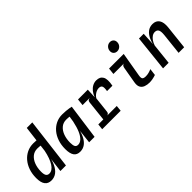

<svg xmlns="http://www.w3.org/2000/svg" viewBox="123 -1776 2753 2753"><g transform="rotate(-45 1500.0 -399.0)"><path d="M193 6Q128 6 94.5 -38Q61 -82 61 -174Q61 -258 85.2 -328Q109.5 -398 153 -449Q196.5 -500 254.8 -528Q313 -556 381.5 -556Q421.5 -556 458.2 -552.8Q495 -549.5 521.2 -545.2Q547.5 -541 556 -537L514.5 -445.5Q513.5 -448 496.2 -451Q479 -454 455 -456.5Q431 -459 408 -460.8Q385 -462.5 372 -462.5Q309 -462.5 265 -425Q221 -387.5 198.2 -325.2Q175.5 -263 175.5 -189Q175.5 -133 191.8 -109.2Q208 -85.5 241 -85.5Q302 -85.5 349.5 -158.2Q397 -231 425 -368.5L435.5 -341.5L419.5 -282Q404 -189.5 373 -125Q342 -60.5 296.8 -27.2Q251.5 6 193 6ZM378.5 0 416 -299 474.5 -778H586.5L491 0Z M961 0 985 -213.5 1028 -492 1055 -517 1145.5 -537 1071.5 0ZM776.5 6Q711.5 6 680.5 -38Q649.5 -82 649.5 -174Q649.5 -258 673.2 -328Q697 -398 740.2 -449Q783.5 -500 841.5 -528Q899.5 -556 968 -556Q1008 -556 1043 -552.8Q1078 -549.5 1104.5 -545.2Q1131 -541 1145.5 -537L1113 -445.5Q1107.5 -448 1087.8 -451Q1068 -454 1043 -456.5Q1018 -459 994.8 -460.8Q971.5 -462.5 958.5 -462.5Q895.5 -462.5 852 -425Q808.5 -387.5 786.2 -325.2Q764 -263 764 -189Q764 -133 777.8 -109.2Q791.5 -85.5 824.5 -85.5Q865 -85.5 899.8 -118Q934.5 -150.5 962 -213.8Q989.5 -277 1008.5 -368.5L1019 -341.5L1000 -282Q984.5 -189.5 954.2 -125Q924 -60.5 879.5 -27.2Q835 6 776.5 6Z M1226 0 1235 -88H1609.5L1600.5 0ZM1271.5 -444 1282.5 -547H1481L1435.5 -444ZM1328 -10 1370 -396Q1372.5 -421 1383.8 -431Q1395 -441 1419 -444L1379.5 -486L1386 -530.5L1481 -547L1474.5 -400Q1491 -448 1519.5 -483.2Q1548 -518.5 1584.2 -537.5Q1620.5 -556.5 1660 -556.5Q1734 -556.5 1763.5 -504.8Q1793 -453 1770.5 -337.5H1661.5Q1673 -403 1660.8 -428Q1648.5 -453 1608.5 -453Q1583.5 -453 1558.2 -441.8Q1533 -430.5 1512.2 -412Q1491.5 -393.5 1479.5 -372.5L1452.5 -129.5Q1450.5 -111.5 1441.8 -101.8Q1433 -92 1417.5 -88L1446 -66.5L1440 -10Z M2170 -637Q2138.5 -637 2117.2 -657Q2096 -677 2096 -710Q2096 -750 2122.8 -778Q2149.5 -806 2187.5 -806Q2219.5 -806 2240.5 -785.8Q2261.5 -765.5 2261.5 -731.5Q2261.5 -692 2235 -664.5Q2208.5 -637 2170 -637ZM2182.5 8Q2134 8 2095 -6.2Q2056 -20.5 2037 -54.8Q2018 -89 2028 -148.5L2071.5 -399.5Q2075.5 -420.5 2085.5 -432.5Q2095.5 -444.5 2112.5 -446.5H1900L1910.5 -545.5H2207.5L2144 -175.5Q2135.5 -125.5 2150 -109.5Q2164.5 -93.5 2207 -93.5Q2236.5 -93.5 2266.8 -101.5Q2297 -109.5 2323.5 -121.5L2310.5 -16Q2281.5 -5.5 2246.2 1.2Q2211 8 2182.5 8Z M2460 0 2518.5 -547H2614.5L2599 -274L2595 -315.5Q2609 -386 2635.5 -440.5Q2662 -495 2703 -526Q2744 -557 2801.5 -557Q2871.5 -557 2904.8 -507.5Q2938 -458 2927.5 -361.5L2888 0H2775L2810 -323Q2817.5 -393.5 2801.8 -423.2Q2786 -453 2744.5 -453Q2714.5 -453 2687.8 -434.8Q2661 -416.5 2640 -385.2Q2619 -354 2607 -315.5L2573 0Z"/></g></svg>

Font: Spline Sans Mono Medium
Style: Italic
Weight: 500
Italic angle: -4°
Monospace: yes
Designer: Eben Sorkin, Mirko Velimirovic
Foundry: Sorkin Type
Version: Version 1.004